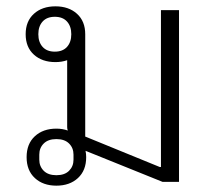

<svg xmlns="http://www.w3.org/2000/svg" viewBox="-20 -574 694 606"><path d="M158 12Q116 12 90 -12Q64 -36 64 -78Q64 -120 90 -144Q116 -168 158 -168Q177 -168 194 -162Q192 -167 192 -173Q192 -179 192 -186V-384Q175 -378 155 -378Q113 -378 87 -401.5Q61 -425 61 -466Q61 -507 87 -530.5Q113 -554 155 -554Q197 -554 223 -530.5Q249 -507 249 -466V-143L484 -47H488V-542H545V0H493L250 -98Q251 -93 251.5 -88Q252 -83 252 -78Q252 -36 226 -12Q200 12 158 12ZM158 -21Q184 -21 198 -35Q212 -49 212 -70V-86Q212 -107 198 -121Q184 -135 158 -135Q132 -135 118 -121Q104 -107 104 -86V-70Q104 -49 118 -35Q132 -21 158 -21ZM153 -411Q178 -411 191.5 -426Q205 -441 205 -466Q205 -491 191.5 -506Q178 -521 153 -521Q128 -521 114.5 -506Q101 -491 101 -466Q101 -441 114.5 -426Q128 -411 153 -411Z"/></svg>

Font: IBM Plex Sans Thai Looped Light
Style: Regular
Weight: 300
Designer: Mike Abbink, Paul van der Laan, Pieter van Rosmalen, Ben Mitchell, Mark Frömberg
Foundry: Bold Monday
Version: Version 1.1